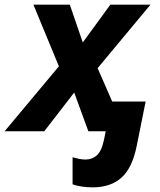

<svg xmlns="http://www.w3.org/2000/svg" viewBox="-69 -566 688 828"><path d="M185 -280 75 -546H232L288 -383L407 -546H580L352 -272L415 -128H559L521 61Q502 158 455 200Q408 242 330 242Q307 242 283.5 238.5Q260 235 244 229V112Q257 116 271.5 119Q286 122 300 122Q327 122 347.5 105Q368 88 379 39L387 0H312L251 -167L122 0H-49Z"/></svg>

Font: BC Sans
Style: Bold Italic
Weight: 700
Italic angle: -12°
Designer: Monotype Design Team
Province of B.C.
Foundry: Monotype Imaging Inc.
Version: Version 2.000;GOOG;noto-source:20170915:90ef993387c0